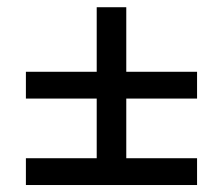

<svg xmlns="http://www.w3.org/2000/svg" viewBox="-20 -618 626 539"><path d="M52.7 -341.3V-416.5H251.5V-597.7H334.5V-416.5H533.2V-341.3H334.5V-173.8H533.2V-98.6H52.7V-173.8H251.5V-341.3Z"/></svg>

Font: Cascadia Code NF SemiLight
Style: Regular
Weight: 350
Monospace: yes
Designer: Aaron Bell
Foundry: Saja Typeworks
Version: Version 2404.023; ttfautohint (v1.8.4)